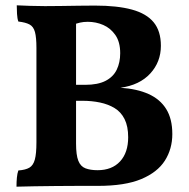

<svg xmlns="http://www.w3.org/2000/svg" viewBox="-20 -699 710 722"><path d="M43 -679Q62 -678 92.5 -677Q123 -676 149 -676Q175 -676 208.5 -676.5Q242 -677 276.5 -677.5Q311 -678 337 -678Q421 -678 476 -663Q531 -648 558 -615Q585 -582 585 -527Q585 -466 545 -422.5Q505 -379 433 -369Q495 -365 538.5 -345.5Q582 -326 605 -289Q628 -252 628 -195Q628 -139 600 -95Q572 -51 511 -25.5Q450 0 348 0Q312 0 270.5 0Q229 0 188 0.5Q147 1 109.5 1.5Q72 2 42 3Q42 -15 43.5 -31Q45 -47 49 -58Q76 -60 90.5 -68.5Q105 -77 111 -99Q117 -121 117 -164V-519Q117 -558 111.5 -578.5Q106 -599 91 -607Q76 -615 49 -618Q45 -629 44 -647Q43 -665 43 -679ZM266 -639V-159Q266 -116 274.5 -94.5Q283 -73 301.5 -66Q320 -59 347 -59Q401 -59 431.5 -92Q462 -125 462 -183Q462 -224 448.5 -251Q435 -278 411 -292.5Q387 -307 356 -313.5Q325 -320 290 -320H240V-380H300Q348 -380 377 -395Q406 -410 419 -437Q432 -464 432 -499Q432 -541 414 -567Q396 -593 368.5 -605Q341 -617 310 -617Q294 -617 281 -614Q268 -611 252 -605Z"/></svg>

Font: Vollkorn
Style: Bold
Weight: 700
Designer: Friedrich Althausen
Foundry: Friedrich Althausen
Version: Version 5.000